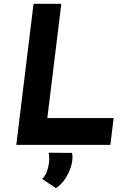

<svg xmlns="http://www.w3.org/2000/svg" viewBox="-20 -756 678 1002"><path d="M155 -736H300L227 -140H573L556 0H65ZM272 226 200 178Q222 157 231.5 116.5Q241 76 234 41L356 42Q362 70 352.5 105.5Q343 141 322.5 173.5Q302 206 272 226Z"/></svg>

Font: Josefin Sans Thin
Style: Bold Italic
Weight: 700
Italic angle: -7°
Version: Version 2.000